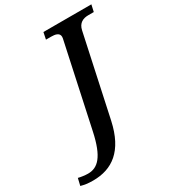

<svg xmlns="http://www.w3.org/2000/svg" viewBox="-377 -833 1072 1193"><g transform="rotate(-30 159.0 -237.0)"><path d="M-66 240C71 240 174 168 216 -26L340 -602C350 -651 384 -665 421 -665H460L471 -714H127L117 -665H154C182 -665 213 -660 213 -630C213 -624 211 -614 209 -606L84 -25C49 139 -2 187 -72 187C-92 187 -123 183 -141 178L-153 229C-127 236 -105 240 -66 240Z"/></g></svg>

Font: Noto Serif Semi
Style: Italic
Weight: 600
Italic angle: -12°
Designer: Monotype Design Team
Foundry: Monotype Imaging Inc.
Version: Version 1.901